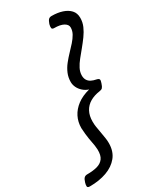

<svg xmlns="http://www.w3.org/2000/svg" viewBox="-314 -1141 1083 1302"><g transform="rotate(-30 227.5 -490.5)"><path d="M-20 75Q-39 75 -39.5 63Q-40 51 -35 35Q-28 12 -19 3.5Q-10 -5 5 -5Q52 -5 84 -14Q116 -23 133.5 -46.5Q151 -70 150 -116Q149 -132 147 -147.5Q145 -163 141.5 -178.5Q138 -194 135.5 -212Q133 -230 130.5 -250.5Q128 -271 127 -296Q127 -344 147 -383.5Q167 -423 206 -452.5Q245 -482 304 -497Q279 -505 260 -522Q241 -539 231 -560Q221 -581 221 -603Q221 -638 234 -669Q247 -700 268.5 -727Q290 -754 313.5 -778.5Q337 -803 358 -826.5Q379 -850 392.5 -874Q406 -898 406 -924Q406 -947 380 -961.5Q354 -976 307 -976Q291 -976 289 -986.5Q287 -997 292 -1016Q300 -1039 308.5 -1047.5Q317 -1056 332 -1056Q379 -1056 415.5 -1044Q452 -1032 473.5 -1008.5Q495 -985 495 -948Q495 -914 481.5 -883Q468 -852 446.5 -822.5Q425 -793 401.5 -764.5Q378 -736 356.5 -709.5Q335 -683 321.5 -656.5Q308 -630 308 -603Q308 -582 317 -567Q326 -552 342.5 -543.5Q359 -535 381 -531Q399 -527 401.5 -518.5Q404 -510 397 -491Q390 -469 382.5 -461Q375 -453 359 -451Q315 -445 282.5 -426Q250 -407 232.5 -374.5Q215 -342 215 -296Q215 -274 218 -255.5Q221 -237 224 -220.5Q227 -204 229.5 -188Q232 -172 235 -154.5Q238 -137 238 -116Q238 -51 204 -9Q170 33 112 54Q54 75 -20 75Z"/></g></svg>

Font: Playwrite IE
Style: Regular
Weight: 400
Designer: Veronika Burian, José Scaglione
Foundry: TypeTogether
Version: Version 1.002